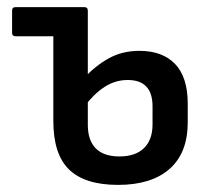

<svg xmlns="http://www.w3.org/2000/svg" viewBox="-20 -509 595 540"><path d="M24 -407Q14 -407 14 -417V-479Q14 -489 24 -489H165V-407ZM312 11Q219 11 174.5 -32Q130 -75 130 -169V-479Q130 -489 140 -489H217Q227 -489 227 -479V-158Q227 -114 249.5 -91.5Q272 -69 316 -69Q361 -69 385 -92.5Q409 -116 409 -159V-210Q409 -247 391.5 -265.5Q374 -284 339 -284Q304 -284 274 -264.5Q244 -245 217 -209L216 -289Q248 -324 286 -345Q324 -366 372 -366Q437 -366 472.5 -329Q508 -292 508 -217V-165Q508 -79 457 -34Q406 11 312 11Z"/></svg>

Font: Sofia Sans Semi Condensed SemiBold
Style: Regular
Weight: 600
Designer: Botio Nikoltchev, Ani Petrova
Foundry: lettersoup
Version: Version 4.100